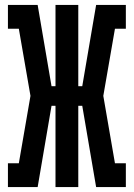

<svg xmlns="http://www.w3.org/2000/svg" viewBox="-20 -755 540 775"><path d="M12 0V-96H56L103 -368L56 -639H12V-735H132L188 -407H204V-735H296V-407H312L368 -735H488V-639H444L397 -368L444 -96H488V0H368L312 -328H296V0H204V-328H188L132 0Z"/></svg>

Font: Iosevka Slab
Style: Bold
Weight: 700
Monospace: yes
Designer: Belleve Invis
Foundry: Belleve Invis
Version: Version 11.1.1; ttfautohint (v1.8.3)